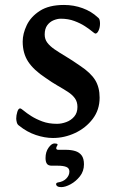

<svg xmlns="http://www.w3.org/2000/svg" viewBox="-20 -544 471 775"><path d="M193.7 13Q161 13 125 1Q88.9 -11 57.3 -36.6Q50.1 -41.1 47.8 -50.2Q45.5 -59.3 45.5 -65.4Q45.5 -78.2 49.8 -92.3Q54.1 -106.4 61.1 -106.4Q65.1 -106.4 76.4 -96.8Q87.8 -87.2 106.5 -75.3Q125.2 -63.4 150.9 -53.8Q176.6 -44.2 210 -44.2Q228.2 -44.2 247.3 -51.2Q266.5 -58.1 279.5 -73.3Q292.6 -88.4 292.6 -112.3Q292.6 -133.1 282.3 -147.3Q272 -161.5 254 -173.2Q236 -184.9 213 -198Q190 -211.2 164.2 -229.5Q116.4 -260.8 94 -294.7Q71.6 -328.5 71.6 -376.3Q71.6 -408 88 -442.4Q104.4 -476.8 141.2 -500.4Q177.9 -524 238.5 -524Q277.9 -524 313.4 -511Q348.9 -498.1 374.2 -474.2Q380.7 -469.8 382.2 -462.8Q383.7 -455.8 383.7 -449.4Q383.7 -433.1 378 -420.8Q372.3 -408.4 365 -408.4Q362.4 -408.4 351.4 -417.6Q340.4 -426.9 322.6 -438.4Q304.8 -450 280.2 -459.2Q255.7 -468.5 225.1 -468.5Q211.7 -468.5 196.3 -462.2Q181 -455.9 170.7 -442Q160.4 -428 160.4 -404.5Q160.4 -385.8 170.9 -371.8Q181.4 -357.9 200 -345Q218.6 -332.2 245 -316.5Q271.4 -300.7 303.5 -278.3Q346.1 -250.1 364.1 -220.9Q382.1 -191.7 382.1 -149.8Q382.1 -100.7 354.3 -64.1Q326.5 -27.5 283.2 -7.2Q239.9 13 193.7 13ZM227.1 211.3Q216.9 211.3 211.7 207.9Q206.5 204.4 206.5 199.1Q206.5 194.1 213.6 192.5Q235.2 189.5 247.6 176.7Q260.1 163.9 260.1 148.5Q260.1 134.7 247.5 129.7Q235 124.8 212.9 124.8H188.9Q174.8 124.8 169.3 116.9Q163.8 109.1 163.8 93.8Q163.8 69.1 176 52.1Q188.2 35 199.9 35Q203.2 35 207.8 35.8Q212.4 36.7 212.4 40Q212.4 41.9 209.7 45.9Q207 49.9 207 54.5Q207 60.7 216.1 60.7H245.7Q267.1 60.7 283.6 65.7Q300.1 70.7 309.5 83.3Q318.9 95.9 318.9 119.3Q318.9 146.8 302.8 167.4Q286.6 188 265.1 199.7Q243.7 211.3 227.1 211.3Z"/></svg>

Font: Briem Hand Thin
Style: Regular
Weight: 100
Designer: Gunnlaugur SE Briem, Eben Sorkin
Foundry: Sorkin Type Co.
Version: Version 1.003